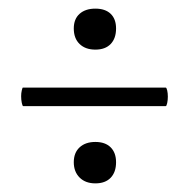

<svg xmlns="http://www.w3.org/2000/svg" viewBox="-20 -414 438 445"><path d="M151 -348Q151 -370 164.5 -382Q178 -394 201 -394Q224 -394 236.5 -382Q249 -370 249 -348Q249 -325 236.5 -312Q224 -299 201 -299Q178 -299 164.5 -312Q151 -325 151 -348ZM29 -191Q29 -198 30.5 -204.5Q32 -211 33 -211H364Q366 -211 367.5 -204.5Q369 -198 369 -190Q369 -182 367.5 -175Q366 -168 364 -168H34Q32 -168 30.5 -175.5Q29 -183 29 -191ZM151 -38Q151 -60 164.5 -72.5Q178 -85 201 -85Q224 -85 236.5 -72.5Q249 -60 249 -38Q249 -15 236.5 -2Q224 11 201 11Q178 11 164.5 -2.5Q151 -16 151 -38Z"/></svg>

Font: Cormorant Upright Medium
Style: Regular
Weight: 500
Designer: Christian Thalmann (Catharsis Fonts)
Foundry: Catharsis Fonts
Version: Version 3.302